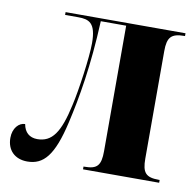

<svg xmlns="http://www.w3.org/2000/svg" viewBox="-66 -603 690 678"><g transform="rotate(10 279.0 -264.5)"><path d="M74 7C132 7 167 -32 195 -155C216 -246 237 -364 244 -526H335V-76C335 -25 322 -10 277 -10H273V0H546V-10H543C496 -10 483 -25 483 -76V-461C483 -511 497 -526 544 -526H546V-536H116V-526H163C202 -526 227 -517 227 -444C227 -394 210 -273 197 -217C175 -116 148 -77 95 -77C67 -77 49 -93 44 -122C22 -122 1 -100 1 -65C1 -21 29 7 74 7Z"/></g></svg>

Font: Noto Serif Display ExtraCondensed ExtraBold
Style: Regular
Weight: 800
Width: 2
Designer: Monotype Design Team
Foundry: Monotype Imaging Inc.
Version: Version 2.009